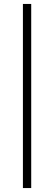

<svg xmlns="http://www.w3.org/2000/svg" viewBox="-20 -720 280 972"><path d="M96 232V-700H138V232Z"/></svg>

Font: Josefin Slab
Style: Regular
Weight: 400
Designer: Santiago Orozco
Foundry: Typemade
Version: Version 1.000